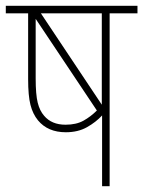

<svg xmlns="http://www.w3.org/2000/svg" viewBox="-20 -642 494 662"><path d="M454 -622V-596H358V0H332V-244Q311 -221 280 -203.5Q249 -186 207 -186Q145 -186 111 -227Q93 -249 85 -280.5Q77 -312 77 -369V-596H0V-622ZM331 -596H121L331 -281ZM132 -243Q158 -212 206 -212Q243 -212 268 -226Q293 -240 314 -261L103 -577V-372Q103 -316 110 -288Q117 -260 132 -243Z"/></svg>

Font: Noto Sans Devanagari UI Condensed Thin
Style: Regular
Weight: 100
Width: 3
Designer: Jelle Bosma - Monotype Design Team
Foundry: Monotype Imaging Inc.
Version: Version 2.004; ttfautohint (v1.8.4.7-5d5b)